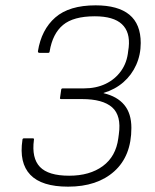

<svg xmlns="http://www.w3.org/2000/svg" viewBox="-20 -687 579 719"><path d="M235 12Q136 12 93.5 -32.5Q51 -77 64 -163Q64 -169 70 -169H102Q105 -169 106.5 -168Q108 -167 107 -163Q98 -95 129.5 -62Q161 -29 239 -29Q316 -29 365 -65Q414 -101 423 -169L425 -184Q435 -254 400 -285Q365 -316 287 -316H209Q203 -316 205 -322L209 -350Q209 -356 215 -356H294Q340 -356 375.5 -373Q411 -390 433.5 -421.5Q456 -453 460 -496L462 -510Q468 -567 436.5 -596.5Q405 -626 335 -626Q255 -626 216 -593.5Q177 -561 166 -495Q166 -489 160 -489H128Q122 -489 122 -495Q135 -576 187 -621.5Q239 -667 338 -667Q422 -667 464.5 -632Q507 -597 507 -526Q507 -482 490 -444Q473 -406 442 -379Q411 -352 368 -339V-338Q419 -326 445.5 -294Q472 -262 472 -208Q472 -103 408 -45.5Q344 12 235 12Z"/></svg>

Font: Sofia Sans ExtraLight
Style: Italic
Weight: 250
Italic angle: -9°
Version: Version 4.100-B